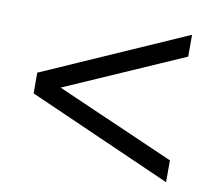

<svg xmlns="http://www.w3.org/2000/svg" viewBox="-63 -611 725 649"><g transform="rotate(10 300.0 -287.0)"><path d="M546 -34 53 -252V-323L546 -540V-465L87 -264V-310L546 -109Z"/></g></svg>

Font: Mulish ExtraLight Medium
Style: Regular
Weight: 500
Version: Version 3.603